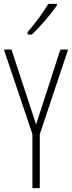

<svg xmlns="http://www.w3.org/2000/svg" viewBox="-20 -969 371 989"><path d="M273 -941V-949H229C198 -898 166 -856 122 -803V-791H144C184 -828 241 -894 273 -941ZM166 -328 39 -714H0L147 -278V0H185V-278L331 -714H291Z"/></svg>

Font: Noto Sans Sinhala ExtraCondensed ExtraLight
Style: Regular
Weight: 200
Width: 2
Designer: Jelle Bosma - Monotype Design Team
Foundry: Monotype Imaging Inc.
Version: Version 2.006